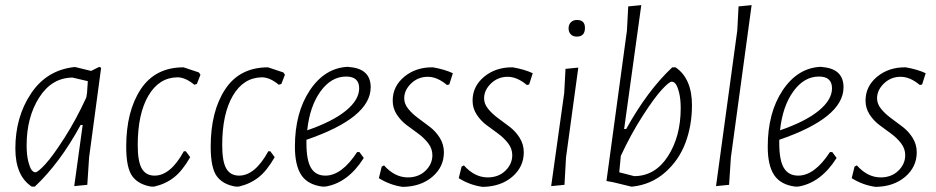

<svg xmlns="http://www.w3.org/2000/svg" viewBox="-20 -723 3656 750"><path d="M270 -461H274L336 -446L368 -462L375 -458L328 -108L321 -1L270 4L303 -235H295Q214 -86 116 6H104Q40 -36 40 -143Q40 -266 101 -357.5Q162 -449 270 -461ZM84 -155Q84 -118 90.5 -92.5Q97 -67 104 -58.5Q111 -50 118 -50Q128 -50 157 -81.5Q186 -113 231.5 -184Q277 -255 317 -342L320 -360L323 -406L263 -420Q182 -419 133 -342Q84 -265 84 -155Z M697 -460 757 -440 763 -431 749 -395 739 -392Q704 -421 673 -421Q601 -420 559.5 -349Q518 -278 518 -156Q518 -92 534 -64.5Q550 -37 584 -37Q646 -37 698 -132H706L723 -109Q692 -55 659 -29.5Q626 -4 582 6H571Q521 -2 497 -34.5Q473 -67 473 -150Q473 -288 529.5 -374Q586 -460 697 -460Z M1027 -460 1087 -440 1093 -431 1079 -395 1069 -392Q1034 -421 1003 -421Q931 -420 889.5 -349Q848 -278 848 -156Q848 -92 864 -64.5Q880 -37 914 -37Q976 -37 1028 -132H1036L1053 -109Q1022 -55 989 -29.5Q956 -4 912 6H901Q851 -2 827 -34.5Q803 -67 803 -150Q803 -288 859.5 -374Q916 -460 1027 -460Z M1401 -106Q1339 -8 1250 6H1240Q1183 -1 1157.5 -38.5Q1132 -76 1132 -150Q1132 -283 1190.5 -370.5Q1249 -458 1339 -462L1346 -461Q1428 -454 1428 -382Q1428 -263 1177 -177V-163Q1177 -97 1195 -67Q1213 -37 1251 -37Q1315 -37 1375 -129H1384ZM1332 -424Q1274 -424 1232 -366Q1190 -308 1180 -214Q1279 -248 1331 -290.5Q1383 -333 1383 -378Q1383 -424 1332 -424Z M1671 -460Q1717 -452 1749 -437L1735 -393L1726 -391Q1688 -423 1651 -423Q1613 -423 1586 -397Q1559 -371 1559 -339Q1559 -317 1575 -297.5Q1591 -278 1613.5 -261.5Q1636 -245 1659 -227.5Q1682 -210 1698 -184.5Q1714 -159 1714 -128Q1714 -71 1669 -32.5Q1624 6 1553 7Q1503 0 1460 -27L1471 -72L1480 -77Q1522 -30 1573 -30Q1615 -30 1642 -56Q1669 -82 1669 -117Q1669 -142 1653 -163Q1637 -184 1614.5 -200.5Q1592 -217 1569 -234Q1546 -251 1530 -275.5Q1514 -300 1514 -330Q1514 -386 1559.5 -423.5Q1605 -461 1671 -460Z M1983 -460Q2029 -452 2061 -437L2047 -393L2038 -391Q2000 -423 1963 -423Q1925 -423 1898 -397Q1871 -371 1871 -339Q1871 -317 1887 -297.5Q1903 -278 1925.5 -261.5Q1948 -245 1971 -227.5Q1994 -210 2010 -184.5Q2026 -159 2026 -128Q2026 -71 1981 -32.5Q1936 6 1865 7Q1815 0 1772 -27L1783 -72L1792 -77Q1834 -30 1885 -30Q1927 -30 1954 -56Q1981 -82 1981 -117Q1981 -142 1965 -163Q1949 -184 1926.5 -200.5Q1904 -217 1881 -234Q1858 -251 1842 -275.5Q1826 -300 1826 -330Q1826 -386 1871.5 -423.5Q1917 -461 1983 -460Z M2234 -645Q2265 -645 2265 -614Q2265 -580 2233 -580Q2218 -580 2209.5 -589Q2201 -598 2201 -612Q2201 -627 2210 -636Q2219 -645 2234 -645ZM2239 -459 2191 -108 2185 -1 2133 4 2184 -360 2189 -454Z M2619 -460Q2683 -416 2683 -312Q2683 -233 2657.5 -165Q2632 -97 2578 -49.5Q2524 -2 2450 6H2446L2376 -11L2349 -16L2429 -604L2434 -698L2485 -703L2418 -219H2426Q2509 -369 2606 -460ZM2604 -404Q2594 -404 2565 -372.5Q2536 -341 2490.5 -270.5Q2445 -200 2405 -114L2399 -50L2457 -35Q2539 -35 2589 -112.5Q2639 -190 2639 -300Q2639 -337 2632.5 -362Q2626 -387 2619 -395.5Q2612 -404 2604 -404Z M2916 -703 2835 -108 2828 -1 2777 4 2860 -604 2865 -698Z M3248 -106Q3186 -8 3097 6H3087Q3030 -1 3004.5 -38.5Q2979 -76 2979 -150Q2979 -283 3037.5 -370.5Q3096 -458 3186 -462L3193 -461Q3275 -454 3275 -382Q3275 -263 3024 -177V-163Q3024 -97 3042 -67Q3060 -37 3098 -37Q3162 -37 3222 -129H3231ZM3179 -424Q3121 -424 3079 -366Q3037 -308 3027 -214Q3126 -248 3178 -290.5Q3230 -333 3230 -378Q3230 -424 3179 -424Z M3518 -460Q3564 -452 3596 -437L3582 -393L3573 -391Q3535 -423 3498 -423Q3460 -423 3433 -397Q3406 -371 3406 -339Q3406 -317 3422 -297.5Q3438 -278 3460.5 -261.5Q3483 -245 3506 -227.5Q3529 -210 3545 -184.5Q3561 -159 3561 -128Q3561 -71 3516 -32.5Q3471 6 3400 7Q3350 0 3307 -27L3318 -72L3327 -77Q3369 -30 3420 -30Q3462 -30 3489 -56Q3516 -82 3516 -117Q3516 -142 3500 -163Q3484 -184 3461.5 -200.5Q3439 -217 3416 -234Q3393 -251 3377 -275.5Q3361 -300 3361 -330Q3361 -386 3406.5 -423.5Q3452 -461 3518 -460Z"/></svg>

Font: Alegreya Sans SC Light
Style: Italic
Weight: 300
Italic angle: -7°
Designer: Juan Pablo del Peral
Foundry: Huerta Tipografica
Version: Version 2.007